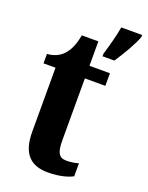

<svg xmlns="http://www.w3.org/2000/svg" viewBox="-145 -833 704 916"><g transform="rotate(20 207.0 -375.0)"><path d="M271 -613V-600H331C360 -643 399 -708 414 -750V-760H308C301 -716 283 -653 271 -613ZM215 10C278 10 321 -5 340 -16V-82C322 -76 301 -73 278 -73C239 -73 228 -99 228 -159V-472H332V-536H228V-660H144C136 -614 122 -584 107 -565C91 -544 62 -522 18 -520V-472H79V-148C79 -31 131 10 215 10Z"/></g></svg>

Font: Noto Serif Hebrew ExtraCondensed ExtraBold
Style: Regular
Weight: 800
Width: 2
Designer: Monotype Design Team
Foundry: Monotype Imaging Inc.
Version: Version 2.004